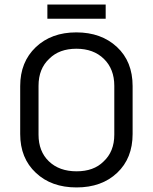

<svg xmlns="http://www.w3.org/2000/svg" viewBox="-20 -819 676 849"><path d="M189.5 -798.8H447.3V-736.3H189.5ZM150.4 -439.5V-223.6Q150.4 -149.4 196.3 -105.5Q242.2 -61.5 318.4 -61.5Q394.5 -61.5 437.5 -104.5Q485.4 -148.4 485.4 -223.6V-439.5Q485.4 -513.7 439.5 -558.6Q393.6 -603.5 317.9 -603.5Q242.2 -603.5 198.2 -559.6Q150.4 -515.6 150.4 -439.5ZM69.3 -438.5Q69.3 -544.9 138.2 -610.4Q207 -675.8 317.4 -675.8Q427.7 -675.8 497.1 -611.3Q566.4 -546.9 566.4 -438.5V-226.6Q566.4 -119.1 498 -54.7Q429.7 9.8 318.4 9.8Q207 9.8 138.7 -54.7Q69.3 -119.1 69.3 -226.6Z"/></svg>

Font: BF_TEXT
Style: Regular
Weight: 400
Foundry: EA DICE
Version: Version 1.404